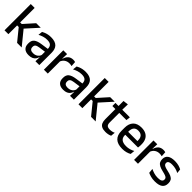

<svg xmlns="http://www.w3.org/2000/svg" viewBox="332 -2036 3422 3422"><g transform="rotate(45 2043.0 -325.0)"><path d="M379 0 199.5 -220.5H151V-296.5H200L372 -489H486.5L272.5 -251.5V-273L495 0ZM62 0V-662H159.5V0Z M841.5 0 845.5 -116 842 -131V-285L842.5 -309.5Q842.5 -366 813.8 -392.5Q785 -419 721.5 -419Q670 -419 626 -404.5Q582 -390 546.5 -371L555.5 -453Q575.5 -464.5 602.5 -475.5Q629.5 -486.5 663.5 -493.5Q697.5 -500.5 738 -500.5Q793.5 -500.5 832 -487.2Q870.5 -474 894 -449Q917.5 -424 928.2 -389Q939 -354 939 -311V0ZM676 11Q603.5 11 565 -24.8Q526.5 -60.5 526.5 -126.5V-141.5Q526.5 -211.5 569.8 -245.2Q613 -279 706 -292L853 -313L858.5 -242L717.5 -222Q667 -215 645.5 -197.8Q624 -180.5 624 -147V-140Q624 -106.5 644.8 -88.5Q665.5 -70.5 708 -70.5Q747 -70.5 775 -83.5Q803 -96.5 820.5 -118.2Q838 -140 844.5 -166.5L858 -101H840Q832 -71 813.5 -45.5Q795 -20 761.8 -4.5Q728.5 11 676 11Z M1149 -295.5 1128 -372H1152Q1167.5 -430 1204 -463.2Q1240.5 -496.5 1303.5 -496.5Q1318.5 -496.5 1330.2 -494.2Q1342 -492 1351.5 -489L1357.5 -393.5Q1345.5 -397.5 1330.5 -399.8Q1315.5 -402 1298 -402Q1244.5 -402 1205.5 -374.5Q1166.5 -347 1149 -295.5ZM1055 0V-489H1150.5L1146 -346.5L1153 -339.5V0Z M1713 0 1717 -116 1713.5 -131V-285L1714 -309.5Q1714 -366 1685.2 -392.5Q1656.5 -419 1593 -419Q1541.5 -419 1497.5 -404.5Q1453.5 -390 1418 -371L1427 -453Q1447 -464.5 1474 -475.5Q1501 -486.5 1535 -493.5Q1569 -500.5 1609.5 -500.5Q1665 -500.5 1703.5 -487.2Q1742 -474 1765.5 -449Q1789 -424 1799.8 -389Q1810.5 -354 1810.5 -311V0ZM1547.5 11Q1475 11 1436.5 -24.8Q1398 -60.5 1398 -126.5V-141.5Q1398 -211.5 1441.2 -245.2Q1484.5 -279 1577.5 -292L1724.5 -313L1730 -242L1589 -222Q1538.5 -215 1517 -197.8Q1495.5 -180.5 1495.5 -147V-140Q1495.5 -106.5 1516.2 -88.5Q1537 -70.5 1579.5 -70.5Q1618.5 -70.5 1646.5 -83.5Q1674.5 -96.5 1692 -118.2Q1709.5 -140 1716 -166.5L1729.5 -101H1711.5Q1703.5 -71 1685 -45.5Q1666.5 -20 1633.2 -4.5Q1600 11 1547.5 11Z M2243.5 0 2064 -220.5H2015.5V-296.5H2064.5L2236.5 -489H2351L2137 -251.5V-273L2359.5 0ZM1926.5 0V-662H2024V0Z M2613.5 10Q2555 10 2519.5 -7.8Q2484 -25.5 2468 -61.2Q2452 -97 2452 -150.5V-449.5H2549V-162Q2549 -117 2569.5 -96Q2590 -75 2638.5 -75Q2667.5 -75 2694 -81Q2720.5 -87 2743 -98L2734.5 -15Q2710.5 -3 2679 3.5Q2647.5 10 2613.5 10ZM2375.5 -405V-483H2738.5L2730 -405ZM2453 -474.5 2452.5 -609 2550.5 -620.5 2546.5 -474.5Z M3036.5 11.5Q2919.5 11.5 2861.2 -44.2Q2803 -100 2803 -205V-285Q2803 -388.5 2857.2 -445.2Q2911.5 -502 3015.5 -502Q3086 -502 3133 -476.2Q3180 -450.5 3203.5 -403.5Q3227 -356.5 3227 -292V-273.5Q3227 -256.5 3225.5 -239Q3224 -221.5 3221.5 -205.5H3131.5Q3132.5 -231.5 3132.8 -254.5Q3133 -277.5 3133 -296.5Q3133 -337 3120 -365Q3107 -393 3081 -407.8Q3055 -422.5 3015.5 -422.5Q2957 -422.5 2928.5 -389.2Q2900 -356 2900 -294.5V-248.5L2900.5 -237V-193.5Q2900.5 -166 2908.8 -143.5Q2917 -121 2935.2 -104.8Q2953.5 -88.5 2982.5 -79.8Q3011.5 -71 3053 -71Q3100 -71 3141.2 -83Q3182.5 -95 3219 -115L3210 -31.5Q3177 -12 3133.2 -0.2Q3089.5 11.5 3036.5 11.5ZM2855 -205.5V-279H3201.5V-205.5Z M3422 -295.5 3401 -372H3425Q3440.5 -430 3477 -463.2Q3513.5 -496.5 3576.5 -496.5Q3591.5 -496.5 3603.2 -494.2Q3615 -492 3624.5 -489L3630.5 -393.5Q3618.5 -397.5 3603.5 -399.8Q3588.5 -402 3571 -402Q3517.5 -402 3478.5 -374.5Q3439.5 -347 3422 -295.5ZM3328 0V-489H3423.5L3419 -346.5L3426 -339.5V0Z M3860 11.5Q3801 11.5 3756.5 -0.8Q3712 -13 3682 -27.5L3673 -117Q3710 -98.5 3754.5 -84.8Q3799 -71 3854.5 -71Q3908 -71 3933.8 -86.8Q3959.5 -102.5 3959.5 -133.5V-137.5Q3959.5 -157.5 3949 -170.8Q3938.5 -184 3911.8 -194.5Q3885 -205 3836 -216Q3774.5 -230 3739 -249Q3703.5 -268 3688.2 -295.8Q3673 -323.5 3673 -362.5V-367Q3673 -433 3719 -467Q3765 -501 3857 -501Q3915 -501 3958 -488.5Q4001 -476 4029 -460L4038 -378.5Q4004.5 -396.5 3961.8 -408.8Q3919 -421 3867 -421Q3831.5 -421 3810 -414.2Q3788.5 -407.5 3779 -395.2Q3769.5 -383 3769.5 -366V-362.5Q3769.5 -344 3779.5 -330.2Q3789.5 -316.5 3815.2 -305.8Q3841 -295 3887 -285Q3949 -272 3986 -254.5Q4023 -237 4039.5 -209.8Q4056 -182.5 4056 -139.5V-132Q4056 -60.5 4007 -24.5Q3958 11.5 3860 11.5Z"/></g></svg>

Font: Anek Odia Medium Medium
Style: Regular
Weight: 500
Version: Version 1.003